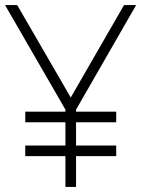

<svg xmlns="http://www.w3.org/2000/svg" viewBox="-20 -740 559 760"><path d="M80 -298H440V-256H80ZM80 -164H440V-122H80ZM239 -306 0 -720H48L260 -354L471 -720H519L281 -306V0H239Z"/></svg>

Font: Tap Sans
Style: Regular
Weight: 400
Designer: Tap Payments
Foundry: Tap Payments
Version: Version 1.001;Glyphs 3.1.2 (3151)